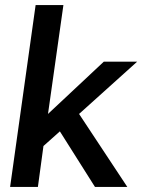

<svg xmlns="http://www.w3.org/2000/svg" viewBox="-20 -740 570 760"><path d="M20 0 121 -720H231L170 -289L391 -496H523L293 -289L484 0H356L217 -220L152 -162L130 0Z"/></svg>

Font: Host Grotesk Medium
Style: Italic
Weight: 500
Italic angle: -8°
Designer: Doğukan Karapınar based on Poppins by Indian Type Foundry, Jonny Pinhorn
Foundry: Element Type
Version: Version 1.001; ttfautohint (v1.8.4.7-5d5b)